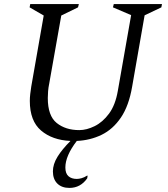

<svg xmlns="http://www.w3.org/2000/svg" viewBox="-20 -680 823 940"><path d="M407 193Q374 240 320 240Q282 240 260.5 218.5Q239 197 239 159Q239 124 261.5 87.5Q284 51 325 10Q236 6 181 -41Q126 -88 126 -186Q126 -202 128 -219.5Q130 -237 133 -256L194 -604L125 -644L128 -660H366L362 -644L280 -604L221 -271Q217 -252 215.5 -234Q214 -216 214 -200Q214 -113 257.5 -78Q301 -43 368 -43Q404 -43 443.5 -62.5Q483 -82 514 -124Q545 -166 557 -236L622 -606L533 -644L537 -660H773L770 -644L688 -605L627 -256Q611 -162 572 -104.5Q533 -47 477.5 -20Q422 7 356 10Q300 83 300 140Q300 169 315 182.5Q330 196 356 196Q366 196 379 192.5Q392 189 406 180H409Z"/></svg>

Font: Spectral
Style: Italic
Weight: 400
Italic angle: -10°
Designer: Jean-Baptiste Levee
Foundry: Production Type
Version: Version 2.001